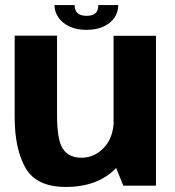

<svg xmlns="http://www.w3.org/2000/svg" viewBox="-20 -734 693 759"><path d="M467.5 0H596.5V-592.5H429V-94.5ZM205.5 -593H38V-271Q38 -145 81 -70Q124 5 240 5Q369 5 440.2 -71.2Q511.5 -147.5 511.5 -226L429.5 -260.5Q429.5 -192 391.8 -151.2Q354 -110.5 302 -110.5Q252 -110.5 228.8 -145.5Q205.5 -180.5 205.5 -279ZM321.5 -616Q361.5 -616 389.8 -629.2Q418 -642.5 432.8 -664.8Q447.5 -687 447.5 -714H368.5Q368.5 -700.5 364 -691Q359.5 -681.5 349.2 -676.5Q339 -671.5 321.5 -671.5Q306 -671.5 295.5 -676.5Q285 -681.5 280 -691Q275 -700.5 275 -714H195.5Q195.5 -687 211 -664.8Q226.5 -642.5 254.8 -629.2Q283 -616 321.5 -616Z"/></svg>

Font: Anybody UltraCondensed Thin
Style: Bold
Weight: 700
Version: Version 1.111